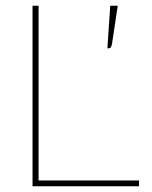

<svg xmlns="http://www.w3.org/2000/svg" viewBox="-20 -647 528 667"><path d="M463 -20V0H93V-627H114V-20ZM389 -627 369 -494Q367 -485 364.5 -482Q362 -479 355 -479H353L363 -627Z"/></svg>

Font: Blinker Thin
Style: Regular
Weight: 100
Designer: Juergen Huber
Foundry: supertype
Version: Version 1.017;hotconv 1.0.117;makeotfexe 2.5.65602